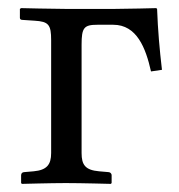

<svg xmlns="http://www.w3.org/2000/svg" viewBox="-20 -451 442 473"><path d="M106 -74C106 -45 95 -32 63 -29L40 -27C35 -27 32 -24 32 -19V0L34 2C34 2 106 0 142 0C181 0 253 2 253 2L255 0V-19C255 -24 251 -27 247 -27L224 -29C190 -32 181 -45 181 -74V-341C181 -383 187 -390 220 -390H259C317 -390 339 -333 352 -275L379 -279C373 -330 369 -376 367 -429L365 -431C365 -431 290 -429 260 -429H144C114 -429 32 -431 32 -431L29 -429V-407C29 -404 31 -402 35 -402L65 -400C100 -398 106 -390 106 -352Z"/></svg>

Font: Libertinus Serif Display
Style: Regular
Weight: 400
Designer: Philipp H. Poll, Khaled Hosny
Foundry: Caleb Maclennan
Version: Version 7.050;RELEASE